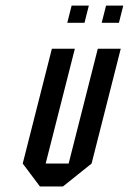

<svg xmlns="http://www.w3.org/2000/svg" viewBox="-20 -677 468 697"><path d="M168.3 -500H251.7L145.8 -83.3H229.2L335 -500H418.3L312.5 -83.3L208.3 0H125L62.5 -83.3ZM286.7 -594.2H224.2L240 -656.7H302.5ZM411.7 -594.2H349.2L365 -656.7H427.5Z"/></svg>

Font: Yulong
Style: Italic
Weight: 400
Italic angle: -14.25°
Designer: GGBotNet
Foundry: f0n7.com
Version: 1.00